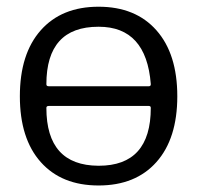

<svg xmlns="http://www.w3.org/2000/svg" viewBox="-20 -573 596 580"><path d="M103 -481.4Q166 -552.7 277.8 -552.7Q389.6 -552.7 452.6 -481.4Q515.6 -410.2 515.6 -282.2Q515.6 -154.3 452.6 -83.5Q389.6 -12.7 277.8 -12.7Q166 -12.7 103 -83.5Q40 -154.3 40 -282.2Q40 -410.2 103 -481.4ZM127 -252.9Q120.1 -252.9 120.1 -247.1Q120.1 -73.2 277.3 -72.3Q278.3 -72.3 278.3 -72.3Q435.5 -72.3 435.5 -247.1Q435.5 -252.9 429.7 -252.9ZM120.1 -318.4Q120.1 -312.5 127 -312.5H429.7Q435.5 -312.5 435.5 -318.4Q435.5 -319.3 435.5 -319.3Q421.9 -492.2 278.3 -492.2H277.3Q120.1 -492.2 120.1 -318.4Z"/></svg>

Font: Gen Jyuu Gothic Normal
Style: Regular
Weight: 300
Designer: [Source Han Sans]
Ryoko NISHIZUKA  (kana & ideographs); Paul D. Hunt (Latin, Greek & Cyrillic); Wenlong ZHANG  (bopomofo
Version: Version 1.002.20150607